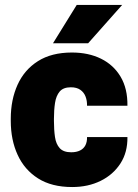

<svg xmlns="http://www.w3.org/2000/svg" viewBox="-20 -752 561 782"><path d="M273.9 9.8Q190.4 9.8 135 -25.4Q79.6 -60.5 51.8 -121.3Q23.9 -182.1 23.9 -259.3V-268.6Q23.9 -345.7 51.5 -406.7Q79.1 -467.8 134.5 -502.9Q189.9 -538.1 272.9 -538.1Q340.3 -538.1 391.4 -512.9Q442.4 -487.8 471.2 -439.5Q500 -391.1 499 -321.3H334.5Q335 -341.8 328.4 -358.9Q321.8 -376 307.1 -386.2Q292.5 -396.5 268.6 -396.5Q237.8 -396.5 223.1 -379.2Q208.5 -361.8 204.1 -332.8Q199.7 -303.7 199.7 -268.6V-259.3Q199.7 -223.1 203.9 -194.3Q208 -165.5 223.1 -148.7Q238.3 -131.8 270 -131.8Q291.5 -131.8 306.2 -139.2Q320.8 -146.5 327.9 -160.4Q335 -174.3 334.5 -193.8H499Q500 -131.8 470.5 -86.2Q440.9 -40.5 389.9 -15.4Q338.9 9.8 273.9 9.8ZM292.5 -731.9H477.5L338.9 -575.7H195.8Z"/></svg>

Font: Heebo Black
Style: Regular
Weight: 900
Designer: Oded Ezer
Foundry: Ezer Type House
Version: Version 3.100